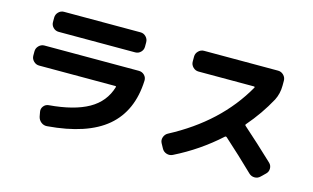

<svg xmlns="http://www.w3.org/2000/svg" viewBox="-94 -1022 2189 1342"><g transform="rotate(15 1000.0 -350.5)"><path d="M152 -344Q129 -344 112 -361Q95 -378 95 -401V-432Q95 -455 112 -472Q129 -489 152 -489H835Q859 -489 875.5 -472.5Q892 -456 891 -432Q882 -211 741 -91.5Q600 28 315 51Q291 53 272 38Q253 23 248 -1L242 -34Q238 -56 252 -74Q266 -92 289 -94Q469 -109 572.5 -167.5Q676 -226 709 -337Q711 -344 703 -344ZM223 -752H777Q800 -752 816.5 -735Q833 -718 833 -695V-663Q833 -640 816.5 -623.5Q800 -607 777 -607H223Q200 -607 183.5 -623.5Q167 -640 167 -663V-695Q167 -718 183.5 -735Q200 -752 223 -752Z M1138 -8 1120 -41Q1109 -61 1116.5 -83.5Q1124 -106 1144 -117Q1482 -295 1646 -585Q1647 -587 1645.5 -589.5Q1644 -592 1641 -592H1239Q1216 -592 1199 -609Q1182 -626 1182 -649V-685Q1182 -708 1199 -725Q1216 -742 1239 -742H1775Q1798 -742 1815 -725Q1832 -708 1832 -685V-649Q1832 -591 1807 -542Q1744 -426 1655 -323Q1649 -317 1655 -311Q1765 -214 1880 -105Q1897 -89 1897 -65.5Q1897 -42 1880 -26L1849 4Q1832 21 1808.5 21Q1785 21 1768 5Q1662 -98 1548 -200Q1541 -205 1535 -200Q1392 -70 1217 17Q1195 28 1172 20.5Q1149 13 1138 -8Z"/></g></svg>

Font: Rounded Mplus 1c ExtraBold
Style: Regular
Weight: 800
Version: Version 1.059.20150529